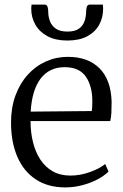

<svg xmlns="http://www.w3.org/2000/svg" viewBox="-20 -805 534 836"><path d="M264.5 11Q188 11 135 -24.5Q82 -60 55 -123.5Q28 -187 28 -271Q28 -336 47.2 -388.8Q66.5 -441.5 100.5 -479.2Q134.5 -517 179.5 -537.2Q224.5 -557.5 275.5 -557.5Q363 -557.5 413 -507.8Q463 -458 466 -363Q466 -334 465 -313.8Q464 -293.5 460 -278H113Q113 -229.5 123.5 -186.5Q134 -143.5 155.5 -110.5Q177 -77.5 209.8 -59Q242.5 -40.5 286.5 -40.5Q329.5 -40.5 372.2 -56Q415 -71.5 438 -91L452.5 -58Q433.5 -39 403.8 -23.5Q374 -8 337.8 1.5Q301.5 11 264.5 11ZM113.5 -319 379.5 -321.5Q381 -330 381.5 -342.8Q382 -355.5 382 -365Q382 -430 353.8 -471.2Q325.5 -512.5 261 -512.5Q229 -512.5 203 -500.5Q177 -488.5 158 -464.2Q139 -440 127.8 -403.8Q116.5 -367.5 113.5 -319ZM174 -785Q184 -785 187 -775.5Q190 -766 190 -754Q190 -734 197 -714Q204 -694 222.2 -680.8Q240.5 -667.5 274 -667.5Q307 -667.5 324.5 -680.8Q342 -694 348.5 -714Q355 -734 355 -754Q355 -766 358.2 -775.5Q361.5 -785 371 -785H428Q428 -780.5 428.5 -776Q429 -771.5 429 -767Q429 -729 412 -697.5Q395 -666 360.2 -647.2Q325.5 -628.5 273.5 -628.5Q222 -628.5 187 -647.2Q152 -666 134 -697.5Q116 -729 116 -767Q116 -771.5 116.5 -776Q117 -780.5 117.5 -785Z"/></svg>

Font: Merriweather 48pt Light
Style: Regular
Weight: 300
Version: Version 2.100